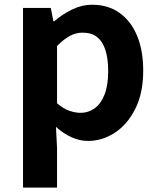

<svg xmlns="http://www.w3.org/2000/svg" viewBox="-20 -594 684 828"><path d="M79.3 214.9V-559.8H199L210.4 -501.9H213.2Q248.3 -532.1 290.5 -552.8Q332.7 -573.5 377.8 -573.5Q446.7 -573.5 496 -538.1Q545.4 -502.6 571.5 -439.1Q597.6 -375.6 597.6 -288.9Q597.6 -192.9 563.6 -125Q529.5 -57.1 475.3 -21.7Q421.2 13.8 359.7 13.8Q323.5 13.8 288.4 -2.2Q253.2 -18.1 221.3 -46.8L226 44.4V214.9ZM327.6 -107.4Q361 -107.4 388.1 -126.9Q415.2 -146.4 430.9 -186.2Q446.5 -226.1 446.5 -286.6Q446.5 -340.3 434.9 -377.5Q423.2 -414.6 399.1 -433.9Q375.1 -453.2 335.8 -453.2Q307.5 -453.2 281.2 -439Q255 -424.9 226 -395.7V-148.7Q252.7 -125.3 279 -116.3Q305.2 -107.4 327.6 -107.4Z"/></svg>

Font: Noto Sans SC Thin
Style: Regular
Weight: 100
Designer: Ryoko NISHIZUKA 西塚涼子 (kana, bopomofo & ideographs); Paul D. Hunt (Latin, Greek & Cyrillic); Sandoll Communications 산돌커뮤니
Foundry: Adobe
Version: Version 2.004-H2;hotconv 1.0.118;makeotfexe 2.5.65603